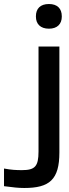

<svg xmlns="http://www.w3.org/2000/svg" viewBox="-138 -732 344 957"><path d="M41 -651V-649C41 -613 63 -589 106 -589C148 -589 170 -613 170 -649V-651C170 -689 148 -712 106 -712C63 -712 41 -689 41 -651ZM-118 196C-71 202 -47 205 -17 205C108 205 158 164 158 28V-500H54V23C54 98 36 116 -29 116C-56 116 -81 115 -118 108Z"/></svg>

Font: LT Wave Text Medium
Style: Regular
Weight: 500
Designer: Daniel Lyons
Version: Version 2.5 (Glyphs App)